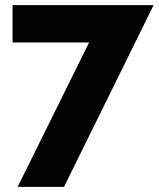

<svg xmlns="http://www.w3.org/2000/svg" viewBox="-20 -604 620 750"><path d="M328 -438H29V-584H580L230 126H49Z"/></svg>

Font: Raleway Thin ExtraBold
Style: Regular
Weight: 800
Version: Version 4.026